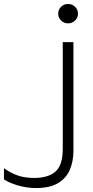

<svg xmlns="http://www.w3.org/2000/svg" viewBox="-150 -773 471 970"><path d="M167 -560H221V-11Q221 41 203 84Q185 127 143.5 152Q102 177 32 177Q-17 177 -62.5 163Q-108 149 -130 133V77Q-96 101 -60.5 113.5Q-25 126 22 126Q94 126 130.5 93.5Q167 61 167 -20ZM194 -655Q173 -655 158.5 -669.5Q144 -684 144 -704Q144 -724 158.5 -738.5Q173 -753 194 -753Q215 -753 229.5 -738.5Q244 -724 244 -704Q244 -684 229.5 -669.5Q215 -655 194 -655Z"/></svg>

Font: Bounded
Style: Regular
Weight: 200
Designer: Vlad Churkin
Version: Version 1.0